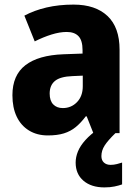

<svg xmlns="http://www.w3.org/2000/svg" viewBox="-20 -579 601 835"><path d="M300 -559Q395 -559 447.5 -509.5Q500 -460 500 -363V0H386L357 -73H353Q332 -45 309.5 -26.5Q287 -8 258 1Q229 10 188 10Q141 10 106 -11.5Q71 -33 52.5 -72Q34 -111 34 -165Q34 -252 90.5 -295.5Q147 -339 256 -343L339 -346V-361Q339 -403 321.5 -421.5Q304 -440 270 -440Q240 -440 204.5 -429Q169 -418 131 -399L86 -511Q129 -534 182.5 -546.5Q236 -559 300 -559ZM295 -248Q242 -246 219 -227Q196 -208 196 -172Q196 -141 211.5 -125Q227 -109 253 -109Q290 -109 315 -135Q340 -161 340 -204V-250ZM421 100Q421 118 432 128Q443 138 461 138Q475 138 488.5 134.5Q502 131 511 128V223Q497 228 478 232Q459 236 434 236Q377 236 343 207Q309 178 309 128Q309 104 319 79.5Q329 55 351.5 30Q374 5 410 -20L482 0Q449 32 435 54Q421 76 421 100Z"/></svg>

Font: Noto Sans Khmer SemiCondensed ExtraBold
Style: Regular
Weight: 800
Width: 4
Designer: Danh Hong and the Monotype Design Team
Foundry: Monotype Imaging Inc.
Version: Version 2.004